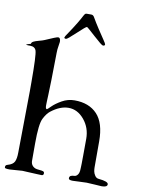

<svg xmlns="http://www.w3.org/2000/svg" viewBox="-103 -980 788 1050"><g transform="rotate(10 291.0 -454.5)"><path d="M194 -763Q194 -764 198 -772Q215 -797 229.5 -819.5Q244 -842 252 -855.5Q260 -869 266.5 -880.5Q273 -892 275.5 -897.5Q278 -903 281 -906.5Q284 -910 286 -911Q288 -912 292 -912H317Q328 -912 334 -901Q350 -873 372 -839.5Q394 -806 407 -787Q420 -768 420 -764Q420 -756 409 -756Q402 -756 355.5 -798.5Q309 -841 306 -841Q300 -841 255.5 -799Q211 -757 204 -757Q194 -757 194 -763ZM20 -697Q20 -705 30.5 -710.5Q41 -716 60.5 -721Q80 -726 89 -730Q152 -758 161 -758Q174 -758 174 -735Q174 -730 170.5 -711Q167 -692 167 -673Q166 -583 164.5 -520.5Q163 -458 162 -436.5Q161 -415 160.5 -401Q160 -387 160 -379Q160 -360 168 -360Q170 -360 188.5 -378.5Q207 -397 239.5 -415.5Q272 -434 309 -434Q390 -434 435 -386Q480 -338 480 -237V-92Q480 -82 482 -70.5Q484 -59 492 -47Q500 -35 513 -34Q567 -29 567 -13Q567 3 536 3Q531 3 497.5 0.5Q464 -2 452 -2Q443 -2 410.5 -0.5Q378 1 375 1Q352 1 352 -9Q352 -20 360.5 -23.5Q369 -27 379 -27Q389 -27 397.5 -38Q406 -49 406 -72Q406 -76 406.5 -82Q407 -88 407 -98.5Q407 -109 407.5 -145Q408 -181 408 -238Q408 -299 371 -343.5Q334 -388 284 -388Q237 -388 187 -349Q169 -335 153 -303.5Q137 -272 137 -164V-141Q137 -96 137 -68.5Q137 -41 162 -30Q170 -27 184 -26Q198 -25 205.5 -22.5Q213 -20 213 -12Q213 0 202 0L176 -1Q150 -2 123.5 -3.5Q97 -5 95 -5Q88 -5 60 -2.5Q32 0 24 0Q11 0 4.5 -1.5Q-2 -3 -2.5 -4.5Q-3 -6 -3 -10Q-3 -20 9 -23Q38 -31 46.5 -48.5Q55 -66 55 -100L59 -441V-490Q59 -641 51 -665Q44 -686 17 -686Q8 -686 4 -686L0 -687Q-17 -687 20 -697Z"/></g></svg>

Font: OFL Sorts Mill Goudy TT
Style: Regular
Weight: 500
Version: Version 003.000